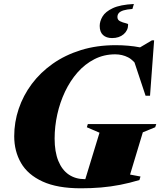

<svg xmlns="http://www.w3.org/2000/svg" viewBox="-20 -952 822 986"><path d="M415 -32Q423 -32 430.5 -32.2Q438 -32.5 445.2 -33.2Q452.5 -34 459.5 -35L410.5 -7L491 -270.5L426 -298.5L431 -315H782.5L777 -298.5L713.5 -272.5L648 -55.5L701.5 -45.5L696 -27.5Q646.5 -12.5 597.8 -3Q549 6.5 499 10.8Q449 15 395.5 15Q274.5 15 198.8 -19.8Q123 -54.5 88 -115Q53 -175.5 53 -252.5Q53 -324.5 76 -393Q99 -461.5 143.2 -520.8Q187.5 -580 251 -624.8Q314.5 -669.5 395.8 -694.8Q477 -720 574 -720Q607 -720 638.5 -717.2Q670 -714.5 700.5 -708.5Q731 -702.5 761.5 -692.5L662.5 -687L760.5 -745H771.5L750.5 -460.5H727.5L660 -663.5L695.5 -598.5Q668 -642 637.8 -657.5Q607.5 -673 571.5 -673Q513.5 -673 464.8 -648Q416 -623 378.2 -580Q340.5 -537 314.2 -481.8Q288 -426.5 274.2 -364.5Q260.5 -302.5 260.5 -240.5Q260.5 -172.5 279.5 -125.8Q298.5 -79 333.2 -55.5Q368 -32 415 -32ZM638 -826Q638 -796 615 -776.2Q592 -756.5 555.5 -756.5Q526 -756.5 509 -772.2Q492 -788 492 -819Q492 -842.5 506.5 -867.2Q521 -892 559.2 -910Q597.5 -928 667.5 -931.5L660 -906Q631.5 -904 614.5 -898.8Q597.5 -893.5 590.2 -885Q583 -876.5 583 -864.5Q583 -849.5 597 -842.8Q611 -836 624.5 -833.2Q638 -830.5 638 -826Z"/></svg>

Font: Newsreader 60pt ExtraBold
Style: Italic
Weight: 800
Italic angle: -17°
Designer: Hugues Gentile
Foundry: Production Type
Version: Version 1.003